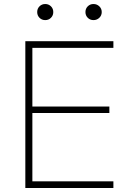

<svg xmlns="http://www.w3.org/2000/svg" viewBox="-20 -935 665 955"><path d="M106 0V-730H544V-697H141V-405H524V-373H141V-33H544V0ZM205 -835Q188 -835 176.5 -846.5Q165 -858 165 -875Q165 -892 176.5 -903.5Q188 -915 205 -915Q222 -915 233.5 -903.5Q245 -892 245 -875Q245 -858 233.5 -846.5Q222 -835 205 -835ZM445 -835Q428 -835 416.5 -846.5Q405 -858 405 -875Q405 -892 416.5 -903.5Q428 -915 445 -915Q462 -915 474 -903.5Q486 -892 486 -875Q486 -858 474 -846.5Q462 -835 445 -835Z"/></svg>

Font: M PLUS 2 ExtraLight
Style: Regular
Weight: 250
Designer: Coji Morishita
Foundry: UNDERFOREST DESIGN
Version: Version 1.001